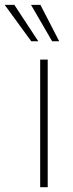

<svg xmlns="http://www.w3.org/2000/svg" viewBox="-84 -778 302 798"><path d="M83 -530.3H114.3V0H83ZM-64.5 -757.8H-24.4L75.2 -606.4H45.9ZM44.9 -757.8H84L162.1 -606.4H132.8Z"/></svg>

Font: Pretendard GOV Thin
Style: Regular
Weight: 100
Designer: Base glyphs from Inter by Rasmus Andersson; Hangeul glyphs from Noto Sans CJK(Source Han Sans) by Jang Soo-young and Kan
Foundry: Kil Hyung-jin
Version: Version 1.309